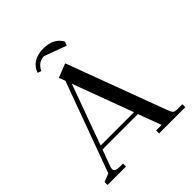

<svg xmlns="http://www.w3.org/2000/svg" viewBox="-233 -1031 1185 1185"><g transform="rotate(-45 360.0 -438.0)"><path d="M22 0V-26L76 -47L293 -639L277 -680L368 -716L610 -66Q619 -41 627 -33.5Q635 -26 658 -26H701V0H472V-26H520L464 -177H155L114 -67Q111 -58 111 -50Q111 -26 153 -26H183V0ZM164 -202H455L308 -598ZM206 -795Q236 -876 338 -876Q427 -876 462 -812L452 -786L306 -840Q254 -837 230 -786Z"/></g></svg>

Font: Dihjauti
Style: Bold
Weight: 700
Designer: T. Christopher White
Version: Version 3.0.0